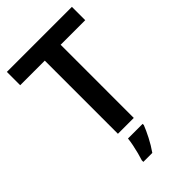

<svg xmlns="http://www.w3.org/2000/svg" viewBox="-275 -807 1121 1121"><g transform="rotate(-45 285.5 -246.5)"><path d="M351 0H220V-604H17V-714H554V-604H351ZM363 71Q351 102 330 143Q309 184 283 221H209V208Q215 190 222 163.5Q229 137 234.5 109.5Q240 82 242 61H363Z"/></g></svg>

Font: Noto Sans Sora Sompeng Semi
Style: Bold
Weight: 700
Designer: Monotype Design Team. David Williams.
Foundry: Monotype Imaging Inc.
Version: Version 2.101; ttfautohint (v1.8.4.7-5d5b)